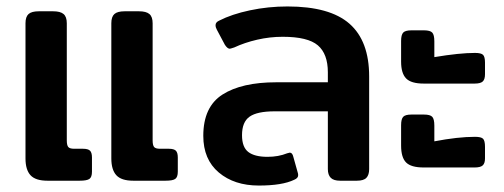

<svg xmlns="http://www.w3.org/2000/svg" viewBox="-20 -560 1562 595"><path d="M59 -69V-488Q59 -508 68.5 -516.5Q78 -525 100 -525H145Q167 -525 177 -516.5Q187 -508 187 -488V-125Q187 -110 191.5 -104.5Q196 -99 210 -99H237Q253 -99 259 -93Q265 -87 265 -72V-28Q265 -11 257 -5.5Q249 0 227 0H127Q90 0 74.5 -17Q59 -34 59 -69ZM325 -69V-488Q325 -508 334.5 -516.5Q344 -525 366 -525H411Q433 -525 443 -516.5Q453 -508 453 -488V-125Q453 -110 457.5 -104.5Q462 -99 476 -99H503Q519 -99 525 -93Q531 -87 531 -72V-28Q531 -11 523 -5.5Q515 0 493 0H393Q356 0 340.5 -17Q325 -34 325 -69Z M610 -139Q610 -229 669.5 -267Q729 -305 836 -305H996V-336Q996 -393 965 -419.5Q934 -446 856 -446Q816 -446 777 -437Q738 -428 706 -413Q694 -409 692 -409Q685 -409 677 -421L652 -468Q648 -475 648 -482Q648 -491 659 -496Q698 -516 754.5 -528Q811 -540 871 -540Q1002 -540 1063 -486.5Q1124 -433 1124 -323V-36Q1124 -18 1115.5 -9Q1107 0 1086 0H1034Q1014 0 1005 -9Q996 -18 996 -36V-215H831Q777 -215 753.5 -198.5Q730 -182 730 -141Q730 -104 749.5 -89Q769 -74 809 -74Q843 -74 870 -85L878 -87Q886 -87 889 -74L903 -24Q904 -21 904 -17Q904 -8 892 -3Q855 15 782 15Q706 15 658 -25.5Q610 -66 610 -139Z M1223 -369V-433Q1223 -452 1229.5 -459Q1236 -466 1255 -466H1294Q1313 -466 1319.5 -459Q1326 -452 1326 -432V-383Q1404 -396 1452 -396Q1471 -396 1477 -390Q1483 -384 1483 -366V-330Q1483 -314 1476 -307.5Q1469 -301 1451 -301H1293Q1254 -301 1238.5 -317Q1223 -333 1223 -369ZM1223 -109V-172Q1223 -191 1229.5 -198Q1236 -205 1255 -205H1294Q1313 -205 1319.5 -198Q1326 -191 1326 -171V-122Q1399 -136 1452 -136Q1471 -136 1477 -130Q1483 -124 1483 -105V-69Q1483 -54 1476 -47.5Q1469 -41 1451 -41H1293Q1254 -41 1238.5 -56.5Q1223 -72 1223 -109Z"/></svg>

Font: Mitr
Style: Regular
Weight: 400
Designer: Thanarat Vachiruckul
Foundry: Cadson Demak
Version: Version 1.003